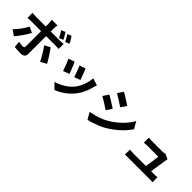

<svg xmlns="http://www.w3.org/2000/svg" viewBox="228 -2143 3543 3543"><g transform="rotate(45 2000.0 -371.5)"><path d="M765.3 -808.7Q784.3 -781.1 806.1 -743.3Q827.8 -705.4 841.5 -677.9L761.2 -643.6Q745.7 -674.4 725.9 -710.9Q706 -747.4 686 -776.2ZM895.5 -837.4Q908.7 -818.7 923.1 -794.9Q937.6 -771.2 951.1 -748.3Q964.7 -725.3 973.1 -707.7L893.6 -673.4Q878.2 -705.1 857.5 -741Q836.9 -776.9 816.4 -804.9ZM576.4 -789.4Q575.4 -782.4 573 -766.3Q570.5 -750.2 568.9 -732.4Q567.2 -714.6 567.2 -701.7Q567.2 -672.4 567.2 -636.4Q567.2 -600.4 567.2 -564.8Q567.2 -529.3 567.2 -499.9Q567.2 -479.9 567.2 -443.8Q567.2 -407.7 567.2 -362.7Q567.2 -317.6 567.2 -269.3Q567.2 -221 567.2 -175.6Q567.2 -130.2 567.2 -93.9Q567.2 -57.5 567.2 -36.2Q567.2 7.4 541.8 32.5Q516.3 57.6 462.7 57.6Q436 57.6 408 56.6Q379.9 55.6 352.7 53.8Q325.5 51.9 300.2 49.3L288 -74.6Q320.5 -68.6 350.6 -66Q380.8 -63.4 399.5 -63.4Q418.9 -63.4 426.9 -71.6Q435 -79.7 435.8 -98.9Q435.8 -108.4 436.2 -138Q436.6 -167.6 436.6 -208.8Q436.6 -249.9 436.6 -295.8Q436.6 -341.8 436.6 -383.7Q436.6 -425.7 436.6 -456.8Q436.6 -487.9 436.6 -499.9Q436.6 -517.7 436.6 -554.3Q436.6 -590.8 436.6 -631.7Q436.6 -672.7 436.6 -702.5Q436.6 -721.9 433.8 -749.2Q431 -776.5 428.2 -789.4ZM86.3 -629.6Q108.6 -626.8 134.1 -624.7Q159.5 -622.5 182.7 -622.5Q195.5 -622.5 231.8 -622.5Q268.1 -622.5 319 -622.5Q369.9 -622.5 428.7 -622.5Q487.4 -622.5 546.6 -622.5Q605.8 -622.5 657.6 -622.5Q709.4 -622.5 747 -622.5Q784.5 -622.5 800 -622.5Q821 -622.5 849.7 -624.3Q878.4 -626 898.5 -628.8V-497.9Q875.5 -499.7 848.6 -500.4Q821.7 -501.2 801 -501.2Q785.5 -501.2 748.4 -501.2Q711.2 -501.2 659.4 -501.2Q607.5 -501.2 548.8 -501.2Q490 -501.2 431.2 -501.2Q372.5 -501.2 321.2 -501.2Q269.9 -501.2 233.6 -501.2Q197.3 -501.2 182.9 -501.2Q160.7 -501.2 134.2 -500.3Q107.6 -499.4 86.3 -497.4ZM341.2 -358.6Q323.9 -325.3 299.7 -286.3Q275.5 -247.4 248 -208.3Q220.5 -169.3 194.7 -135.9Q168.9 -102.5 148.4 -80L39.9 -153.9Q64.9 -177.4 91.3 -208.9Q117.8 -240.3 143.2 -275.1Q168.6 -309.8 190.4 -345.1Q212.1 -380.3 227.6 -412.4ZM770.6 -415.4Q790.1 -391.4 813.3 -358Q836.5 -324.6 860.6 -287.3Q884.7 -249.9 905.7 -214.6Q926.7 -179.3 941.7 -152.3L824.4 -87.7Q808.2 -120.2 787.7 -157.1Q767.2 -194.1 745.2 -231.1Q723.1 -268.1 701.4 -300.5Q679.6 -333 661.7 -356.2Z M1504.9 -593.9Q1512.5 -578.3 1523.7 -548.5Q1535 -518.8 1547.8 -485.4Q1560.6 -452 1571 -422.1Q1581.4 -392.2 1586.9 -374.9L1467.4 -333.2Q1462.9 -351.6 1453 -380.7Q1443.1 -409.8 1431.1 -442.5Q1419.1 -475.2 1407.2 -505.3Q1395.3 -535.3 1386.2 -554.8ZM1873.9 -521.1Q1865.7 -497.2 1860.2 -480Q1854.7 -462.9 1850.3 -447.8Q1831.1 -372 1798.1 -296.6Q1765 -221.3 1713.7 -155.2Q1643.9 -65.5 1555.5 -3Q1467.1 59.5 1379.3 93.4L1274.3 -13.9Q1329.1 -29 1390.1 -58.4Q1451.1 -87.9 1507.9 -129.9Q1564.8 -171.9 1605.8 -223.4Q1639.7 -266.1 1666.6 -321.8Q1693.4 -377.4 1710.8 -440.5Q1728.2 -503.6 1733.5 -566.2ZM1272.7 -541.2Q1282.6 -522 1295.3 -492.2Q1307.9 -462.4 1321.1 -429Q1334.4 -395.5 1346.5 -364.7Q1358.6 -333.9 1365.6 -312.7L1243.8 -267.4Q1237.8 -287.2 1226.1 -319.3Q1214.5 -351.4 1200.9 -386.5Q1187.3 -421.6 1174.5 -451.6Q1161.8 -481.5 1152.6 -497.8Z M2308.6 -791.8Q2333.3 -778.5 2364.2 -759.4Q2395.2 -740.2 2427.5 -719.9Q2459.7 -699.6 2488.6 -681.1Q2517.4 -662.6 2536.7 -648.7L2462.1 -538.4Q2441.6 -553 2412.9 -572Q2384.1 -591 2352.9 -610.8Q2321.6 -630.7 2291.1 -649.2Q2260.7 -667.7 2236.2 -681.8ZM2123.4 -81.9Q2179.7 -91.9 2237.5 -106.7Q2295.2 -121.5 2352.5 -143.1Q2409.7 -164.8 2463.8 -194.1Q2548.7 -242.1 2622.1 -302.2Q2695.6 -362.2 2754.5 -430.1Q2813.4 -498 2852.8 -569.3L2929.8 -433.4Q2860.2 -329.4 2757.7 -237Q2655.3 -144.5 2532 -73.8Q2481.2 -45.3 2420.5 -20.1Q2359.8 5 2301.2 23.4Q2242.7 41.8 2198.3 49.7ZM2154.6 -563.6Q2179.8 -550.4 2211.4 -531.7Q2242.9 -512.9 2274.9 -493Q2306.9 -473.1 2335.5 -454.9Q2364.1 -436.8 2383.3 -422.9L2309.9 -310.6Q2288.5 -325.7 2260 -344.5Q2231.6 -363.3 2200.2 -383.6Q2168.8 -403.9 2138.2 -422Q2107.7 -440.2 2082.2 -453.3Z M3758.7 -476.6Q3755.3 -467.1 3753.1 -455Q3750.8 -442.8 3749.2 -434.7Q3746.4 -413.8 3740.9 -377Q3735.4 -340.2 3728.8 -295.4Q3722.2 -250.6 3715.2 -206Q3708.2 -161.4 3702.6 -124.2Q3697 -87 3693 -65.5H3555.9Q3559.7 -85.5 3564.9 -118.2Q3570.1 -150.8 3576.6 -189.4Q3583 -228.1 3588.5 -266.9Q3593.9 -305.8 3598.1 -338.8Q3602.3 -371.8 3603.1 -391.6Q3588.7 -391.6 3560.2 -391.6Q3531.7 -391.6 3496.1 -391.6Q3460.6 -391.6 3426.4 -391.6Q3392.2 -391.6 3366.9 -391.6Q3341.5 -391.6 3332.7 -391.6Q3308.8 -391.6 3281.5 -390.3Q3254.2 -389 3232.7 -387.3V-519.2Q3246.1 -517.4 3264 -516Q3282 -514.6 3300.5 -513.8Q3318.9 -512.9 3331.7 -512.9Q3346.7 -512.9 3372.9 -512.9Q3399 -512.9 3429.9 -512.9Q3460.7 -512.9 3491.7 -512.9Q3522.8 -512.9 3548.4 -512.9Q3574 -512.9 3588.3 -512.9Q3599 -512.9 3613.8 -514.1Q3628.5 -515.4 3642.5 -517.9Q3656.6 -520.3 3662.5 -523.7ZM3141.2 -114Q3161.3 -112.2 3187.4 -110.5Q3213.6 -108.7 3239.6 -108.7Q3254.7 -108.7 3295.4 -108.7Q3336.2 -108.7 3391.4 -108.7Q3446.6 -108.7 3506.2 -108.7Q3565.9 -108.7 3620.4 -108.7Q3675 -108.7 3713.8 -108.7Q3752.6 -108.7 3764.3 -108.7Q3782.9 -108.7 3812.8 -110Q3842.7 -111.2 3862.5 -113V15.9Q3852.1 14.9 3834.3 14.5Q3816.5 14.1 3798.3 13.8Q3780.2 13.4 3766.5 13.4Q3753.8 13.4 3713.7 13.4Q3673.6 13.4 3618.6 13.4Q3563.5 13.4 3503.1 13.4Q3442.7 13.4 3387.2 13.4Q3331.7 13.4 3292 13.4Q3252.4 13.4 3239.6 13.4Q3213.6 13.4 3191.7 13.9Q3169.9 14.4 3141.2 16.1Z"/></g></svg>

Font: Noto Sans JP
Style: Regular
Weight: 100
Designer: Ryoko NISHIZUKA 西塚涼子 (kana, bopomofo & ideographs); Paul D. Hunt (Latin, Greek & Cyrillic); Sandoll Communications 산돌커뮤니
Foundry: Adobe
Version: Version 2.004;hotconv 1.0.118;makeotfexe 2.5.65603